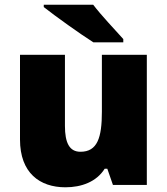

<svg xmlns="http://www.w3.org/2000/svg" viewBox="-20 -786 710 816"><path d="M376 -766H166V-756C214 -718 323 -640 377 -606H504V-620C471 -657 410 -721 376 -766ZM604 -553H413V-311C413 -201 394 -141 322 -141C275 -141 256 -179 256 -251V-553H65V-193C65 -51 149 10 258 10C326 10 390 -13 425 -69H436L460 0H604Z"/></svg>

Font: Noto Sans Bengali Black
Style: Regular
Weight: 900
Designer: Jelle Bosma - Monotype Design Team
Foundry: Monotype Imaging Inc.
Version: Version 2.003